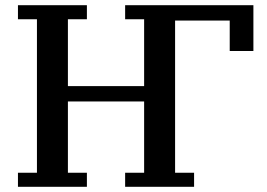

<svg xmlns="http://www.w3.org/2000/svg" viewBox="-20 -718 1026 738"><path d="M49 -54H122V-644H49V-698H314V-644H241V-387H534V-644H461V-698H954V-522H863V-639H653V-54H726V0H461V-54H534V-328H241V-54H314V0H49Z"/></svg>

Font: IBM Plex Serif Medm
Style: Regular
Weight: 500
Designer: Mike Abbink, Paul van der Laan, Pieter van Rosmalen
Foundry: Bold Monday
Version: Version 3.001